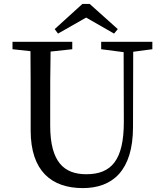

<svg xmlns="http://www.w3.org/2000/svg" viewBox="-20 -947 838 983"><path d="M421 -857 564 -775 583 -798 439 -927H402L260 -798L277 -775ZM760 -733H498V-695L613 -680L614 -323C614 -127 550 -55 422 -55C309 -55 237 -116 237 -304V-394C237 -492 237 -588 239 -683L350 -695V-733H44V-695L136 -685C137 -589 137 -491 137 -394V-279C137 -70 245 16 404 16C555 16 661 -72 661 -297L662 -682L760 -695Z"/></svg>

Font: Noto Serif CJK JP Medium
Style: Regular
Weight: 500
Designer: Ryoko NISHIZUKA 西塚涼子 (kana & ideographs); Frank Grießhammer (Latin, Greek & Cyrillic); Wenlong ZHANG 张文龙 (bopomofo); San
Foundry: Adobe Systems Incorporated
Version: Version 1.000;PS 1;hotconv 16.6.53;makeotf.lib2.5.65590